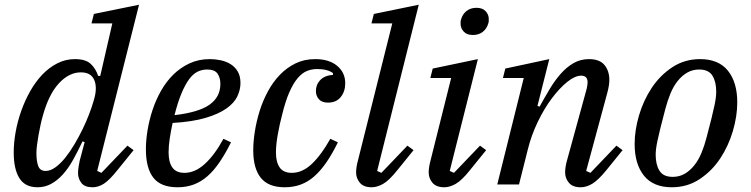

<svg xmlns="http://www.w3.org/2000/svg" viewBox="-20 -780 3176 812"><path d="M139 12Q86 12 62 -26.5Q38 -65 38 -135Q38 -176 46 -221Q54 -266 69.5 -310Q85 -354 107.5 -394Q130 -434 158.5 -464Q187 -494 222 -512Q257 -530 297 -530Q342 -530 363.5 -510Q385 -490 395 -459H404L455 -681H367L377 -721L568 -760L391 -57L409 -49L519 -164L545 -145L477 -61Q442 -17 418.5 -2.5Q395 12 372 12Q338 12 324 -6.5Q310 -25 310 -48Q310 -60 312.5 -75.5Q315 -91 317 -100L338 -179L329 -182Q309 -140 289 -104Q269 -68 246 -42.5Q223 -17 196.5 -2.5Q170 12 139 12ZM173 -57Q193 -57 214.5 -72.5Q236 -88 256 -113Q276 -138 295 -170Q314 -202 329.5 -234Q345 -266 356.5 -296Q368 -326 374 -347L379 -364Q392 -412 378 -443Q364 -474 322 -474Q272 -474 229 -427.5Q186 -381 161 -290Q156 -273 151.5 -252Q147 -231 143 -209Q139 -187 136.5 -167Q134 -147 134 -133Q134 -97 142 -77Q150 -57 173 -57Z M731 12Q660 12 628.5 -28.5Q597 -69 597 -149Q597 -186 604 -229Q611 -272 625 -314.5Q639 -357 661 -396Q683 -435 713 -464.5Q743 -494 781.5 -512Q820 -530 868 -530Q891 -530 914 -525Q937 -520 955.5 -508.5Q974 -497 985.5 -477.5Q997 -458 997 -429Q997 -401 984 -373Q971 -345 938 -321.5Q905 -298 849.5 -281.5Q794 -265 710 -260Q703 -228 698 -195.5Q693 -163 693 -136Q693 -94 709 -71.5Q725 -49 760 -49Q805 -49 846.5 -87Q888 -125 925 -193L957 -178Q933 -130 908.5 -94Q884 -58 857 -34.5Q830 -11 799 0.5Q768 12 731 12ZM718 -293Q821 -305 866.5 -337.5Q912 -370 912 -425Q912 -451 900 -468.5Q888 -486 856 -486Q834 -486 815 -476.5Q796 -467 779.5 -444.5Q763 -422 747.5 -385Q732 -348 718 -293Z M1184 12Q1115 12 1083 -28Q1051 -68 1051 -144Q1051 -182 1058 -225.5Q1065 -269 1078.5 -312Q1092 -355 1113.5 -394.5Q1135 -434 1164 -464Q1193 -494 1230 -512Q1267 -530 1313 -530Q1372 -530 1406 -501.5Q1440 -473 1440 -428Q1440 -393 1421 -369.5Q1402 -346 1367 -346Q1341 -346 1328.5 -360.5Q1316 -375 1316 -395Q1316 -407 1320 -418.5Q1324 -430 1333 -440Q1342 -450 1355.5 -456Q1369 -462 1388 -463V-471Q1365 -488 1321 -488Q1298 -488 1277.5 -479.5Q1257 -471 1238.5 -449Q1220 -427 1203.5 -389.5Q1187 -352 1173 -294Q1163 -257 1155 -212.5Q1147 -168 1147 -135Q1147 -94 1163 -71.5Q1179 -49 1214 -49Q1259 -49 1299 -87Q1339 -125 1377 -193L1409 -178Q1385 -129 1360.5 -93.5Q1336 -58 1309.5 -34.5Q1283 -11 1252 0.5Q1221 12 1184 12Z M1552 12Q1518 12 1502 -7Q1486 -26 1486 -51Q1486 -62 1488 -74.5Q1490 -87 1493 -98L1639 -681H1551L1561 -721L1751 -760L1575 -57L1593 -49L1703 -164L1729 -145L1661 -61Q1626 -17 1600.5 -2.5Q1575 12 1552 12Z M1859 12Q1825 12 1809 -7Q1793 -26 1793 -51Q1793 -62 1795 -74.5Q1797 -87 1800 -98L1888 -450H1800L1810 -490L2001 -530L1882 -57L1900 -49L2010 -164L2036 -145L1968 -61Q1933 -17 1907.5 -2.5Q1882 12 1859 12ZM1980 -632Q1954 -632 1941 -646.5Q1928 -661 1928 -678Q1928 -682 1928 -687.5Q1928 -693 1930 -698Q1936 -720 1953 -733.5Q1970 -747 1995 -747Q2021 -747 2034 -732.5Q2047 -718 2047 -701Q2047 -697 2047 -691.5Q2047 -686 2045 -681Q2039 -659 2022 -645.5Q2005 -632 1980 -632Z M2436 12Q2402 12 2386 -7Q2370 -26 2370 -51Q2370 -62 2372 -74.5Q2374 -87 2377 -98L2461 -404Q2463 -413 2464 -420Q2465 -427 2465 -432Q2465 -460 2438 -460Q2412 -460 2379.5 -434Q2347 -408 2314.5 -365Q2282 -322 2254.5 -265Q2227 -208 2212 -147L2175 0H2083L2195 -450H2107L2117 -490L2303 -530L2253 -332L2262 -329Q2283 -367 2304.5 -403Q2326 -439 2351 -467.5Q2376 -496 2405.5 -513Q2435 -530 2471 -530Q2516 -530 2536.5 -505Q2557 -480 2557 -442Q2557 -419 2548 -386L2459 -57L2477 -49L2587 -164L2613 -145L2545 -61Q2510 -18 2485 -3Q2460 12 2436 12Z M2825 -32Q2853 -32 2875.5 -45Q2898 -58 2916 -80.5Q2934 -103 2946.5 -133Q2959 -163 2968 -198Q2981 -247 2989 -279.5Q2997 -312 3001.5 -333.5Q3006 -355 3007.5 -368.5Q3009 -382 3009 -393Q3009 -434 2993 -460Q2977 -486 2937 -486Q2909 -486 2886.5 -473Q2864 -460 2846 -437.5Q2828 -415 2815.5 -384.5Q2803 -354 2794 -320Q2781 -271 2773 -238.5Q2765 -206 2760.5 -184.5Q2756 -163 2754.5 -149.5Q2753 -136 2753 -125Q2753 -84 2769 -58Q2785 -32 2825 -32ZM2821 12Q2743 12 2703.5 -37Q2664 -86 2664 -171Q2664 -229 2682.5 -292Q2701 -355 2736 -408Q2771 -461 2823 -495.5Q2875 -530 2941 -530Q3019 -530 3058.5 -481Q3098 -432 3098 -347Q3098 -289 3079.5 -226Q3061 -163 3026 -110Q2991 -57 2939 -22.5Q2887 12 2821 12Z"/></svg>

Font: IBM Plex Serif Text
Style: Italic
Weight: 450
Italic angle: -14°
Designer: Mike Abbink, Paul van der Laan, Pieter van Rosmalen
Foundry: Bold Monday
Version: Version 3.001